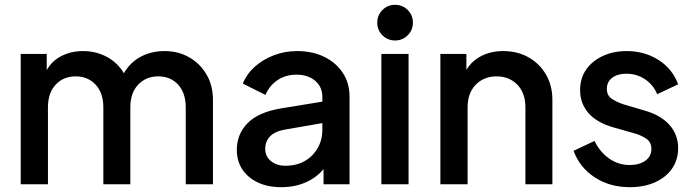

<svg xmlns="http://www.w3.org/2000/svg" viewBox="-20 -765 2880 797"><path d="M66 0H179V-319Q179 -379 211 -413.5Q243 -448 294 -448Q345 -448 377 -413.5Q409 -379 409 -319V0H521V-319Q521 -379 553.5 -413.5Q586 -448 637 -448Q688 -448 719.5 -413.5Q751 -379 751 -319V0H864V-350Q864 -410 837.5 -455.5Q811 -501 765.5 -527Q720 -553 663 -553Q609 -553 565 -530Q521 -507 494 -461Q470 -503 425 -528Q380 -553 325 -553Q276 -553 236 -533Q196 -513 174 -474V-541H66Z M1147 12Q1203 12 1248 -7.5Q1293 -27 1323 -63V0H1431V-364Q1431 -420 1403 -462.5Q1375 -505 1326 -529Q1277 -553 1213 -553Q1162 -553 1116.5 -535.5Q1071 -518 1037.5 -488Q1004 -458 988 -418L1082 -371Q1098 -409 1131.5 -432Q1165 -455 1210 -455Q1259 -455 1288.5 -429.5Q1318 -404 1318 -364V-343L1146 -315Q1052 -299 1007.5 -253.5Q963 -208 963 -143Q963 -73 1014 -30.5Q1065 12 1147 12ZM1081 -147Q1081 -179 1102 -200Q1123 -221 1168 -228L1318 -254V-225Q1318 -184 1298.5 -150Q1279 -116 1245 -96.5Q1211 -77 1165 -77Q1128 -77 1104.5 -96.5Q1081 -116 1081 -147Z M1546 -671Q1546 -640 1567.5 -618.5Q1589 -597 1620 -597Q1651 -597 1672.5 -618.5Q1694 -640 1694 -671Q1694 -702 1672.5 -723.5Q1651 -745 1620 -745Q1589 -745 1567.5 -723.5Q1546 -702 1546 -671ZM1563 0H1676V-541H1563Z M1808 0H1921V-319Q1921 -379 1955 -413.5Q1989 -448 2041 -448Q2094 -448 2127.5 -413.5Q2161 -379 2161 -319V0H2273V-350Q2273 -410 2246.5 -455.5Q2220 -501 2174 -527Q2128 -553 2069 -553Q2019 -553 1979 -533Q1939 -513 1916 -475V-541H1808Z M2594 12Q2654 12 2699.5 -8.5Q2745 -29 2770 -65.5Q2795 -102 2795 -150Q2795 -206 2759 -246.5Q2723 -287 2656 -306L2568 -332Q2543 -340 2521 -354Q2499 -368 2499 -396Q2499 -425 2521 -442Q2543 -459 2580 -459Q2623 -459 2657.5 -436Q2692 -413 2708 -374L2795 -415Q2771 -480 2713 -516.5Q2655 -553 2581 -553Q2526 -553 2482 -532.5Q2438 -512 2413 -476Q2388 -440 2388 -391Q2388 -336 2422.5 -296Q2457 -256 2527 -236L2612 -212Q2638 -205 2661 -190.5Q2684 -176 2684 -147Q2684 -116 2659 -98Q2634 -80 2594 -80Q2547 -80 2508.5 -107Q2470 -134 2448 -180L2361 -139Q2386 -70 2448.5 -29Q2511 12 2594 12Z"/></svg>

Font: Custom Plus Jakarta Sans SemiBold
Style: Regular
Weight: 600
Designer: Gumpita Rahayu & FullSphere
Foundry: Tokotype & FullSphere
Version: Version 1.001;hotconv 1.0.117;makeotfexe 2.5.65602